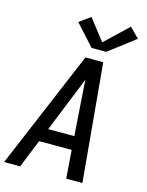

<svg xmlns="http://www.w3.org/2000/svg" viewBox="-142 -1070 883 1156"><g transform="rotate(15 300.0 -492.5)"><path d="M0 0 310 -735H421L488 0H387L374 -176H171L100 0ZM368 -260 352 -490Q350 -519 348 -548Q346 -577 344 -606Q333 -577 321.5 -548Q310 -519 298 -490L205 -260ZM331 -800 213 -930 282 -980 384 -849 527 -985 586 -925 422 -800Z"/></g></svg>

Font: Iosevka SS04 Md Ex Obl
Style: Regular
Weight: 500
Width: 7
Italic angle: -9°
Monospace: yes
Designer: Belleve Invis
Foundry: Belleve Invis
Version: Version 19.0.0; ttfautohint (v1.8.4)